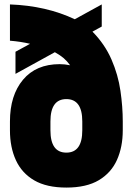

<svg xmlns="http://www.w3.org/2000/svg" viewBox="-20 -834 600 868"><path d="M280 14Q191 14 135 -18.5Q79 -51 52 -109.5Q25 -168 25 -245V-285Q25 -403 84 -473.5Q143 -544 250 -544Q272 -544 297 -539Q283 -558 268 -571Q253 -584 228 -598L50 -500V-600L116 -636Q74 -646 25 -650V-814Q189 -808 318 -747L440 -814V-714L398 -691Q454 -634 484 -565Q514 -496 524.5 -423.5Q535 -351 535 -285V-245Q535 -170 509 -111.5Q483 -53 427 -19.5Q371 14 280 14ZM280 -144Q352 -144 352 -245V-285Q352 -386 280 -386Q208 -386 208 -285V-245Q208 -144 280 -144Z"/></svg>

Font: Tanohe Sans Black
Style: Regular
Weight: 900
Designer: Village Type and Design LLC & Cristiano Sobral
Foundry: Cooper Hewitt Smithsonian Design Museum
Version: Version 1.00;March 11, 2020;FontCreator 12.0.0.2522 64-bit; 